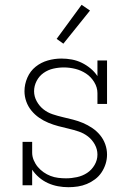

<svg xmlns="http://www.w3.org/2000/svg" viewBox="-20 -772 540 800"><path d="M265 8Q243 8 221.5 4Q200 0 180 -9Q160 -18 143 -32.5Q126 -47 114 -65V0H74V-181H114V-136Q114 -120 120.5 -104.5Q127 -89 137.5 -76.5Q148 -64 161.5 -54.5Q175 -45 190.5 -39Q206 -33 222.5 -31Q239 -29 255 -29Q278 -29 301 -34Q324 -39 343 -51.5Q362 -64 374 -84.5Q386 -105 386 -128Q386 -150 375 -170Q364 -190 346.5 -203.5Q329 -217 308 -224Q287 -231 265.5 -236Q244 -241 223 -246.5Q202 -252 181.5 -260.5Q161 -269 143 -281.5Q125 -294 111 -311Q97 -328 89.5 -349Q82 -370 82 -392Q82 -421 94 -448.5Q106 -476 128.5 -494Q151 -512 179 -520Q207 -528 236 -528Q258 -528 279.5 -524Q301 -520 320.5 -510.5Q340 -501 357 -487Q374 -473 386 -455V-520H426V-339H386V-384Q386 -408 372.5 -430Q359 -452 338.5 -465.5Q318 -479 294 -485Q270 -491 246 -491Q224 -491 202 -486Q180 -481 161.5 -468Q143 -455 132.5 -434.5Q122 -414 122 -392Q122 -370 133 -350Q144 -330 161 -316.5Q178 -303 199 -296Q220 -289 241.5 -284Q263 -279 284.5 -273.5Q306 -268 326 -259.5Q346 -251 364.5 -238.5Q383 -226 397 -209Q411 -192 418.5 -171Q426 -150 426 -128Q426 -108 420 -89Q414 -70 403 -53.5Q392 -37 376 -25Q360 -13 342 -5.5Q324 2 304.5 5Q285 8 265 8ZM244 -590 216 -610 320 -752 355 -728Z"/></svg>

Font: Iosevka Curly Slab Extralight
Style: Regular
Weight: 200
Monospace: yes
Designer: Belleve Invis
Foundry: Belleve Invis
Version: Version 22.1.2; ttfautohint (v1.8.4)